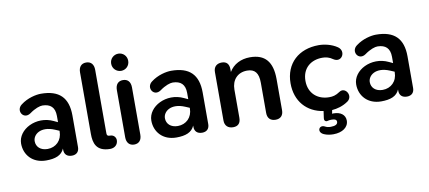

<svg xmlns="http://www.w3.org/2000/svg" viewBox="-77 -991 3293 1475"><g transform="rotate(-10 1569.5 -253.5)"><path d="M212 10C284 10 333 -8 354 -58V-48C354 -13 375 8 413 8C450 8 470 -14 470 -49V-296C470 -435 402 -502 260 -502C222 -502 155 -488 102 -447C48 -407 96 -327 155 -368C199 -400 236 -411 256 -411C318 -410 352 -380 352 -313V-264L322 -278C193 -340 44 -261 44 -151C44 -63 106 10 212 10ZM150 -151C150 -202 212 -256 319 -211L352 -197V-192C352 -122 303 -75 238 -75C183 -75 150 -107 150 -151Z M773 -50C773 -68 760 -93 728 -93C701 -93 703 -105 703 -132V-611C703 -651 683 -678 644 -678C604 -678 585 -651 585 -611V-131C585 -63 601 8 712 8C747 8 773 -15 773 -50Z M899 7C937 7 958 -18 958 -60V-428C958 -472 936 -496 899 -496C862 -496 840 -472 840 -428V-60C840 -18 862 7 899 7ZM899 -568C935 -568 965 -596 965 -635C965 -674 935 -702 899 -702C863 -702 832 -674 832 -635C832 -596 863 -568 899 -568Z M1228 10C1300 10 1349 -8 1370 -58V-48C1370 -13 1391 8 1429 8C1466 8 1486 -14 1486 -49V-296C1486 -435 1418 -502 1276 -502C1238 -502 1171 -488 1118 -447C1064 -407 1112 -327 1171 -368C1215 -400 1252 -411 1272 -411C1334 -410 1368 -380 1368 -313V-264L1338 -278C1209 -340 1060 -261 1060 -151C1060 -63 1122 10 1228 10ZM1166 -151C1166 -202 1228 -256 1335 -211L1368 -197V-192C1368 -122 1319 -75 1254 -75C1199 -75 1166 -107 1166 -151Z M1671 8C1711 8 1730 -15 1730 -56V-275C1730 -351 1777 -402 1851 -402C1911 -402 1939 -368 1939 -292V-56C1939 -15 1962 8 2002 8C2041 8 2063 -15 2063 -56V-298C2063 -434 2007 -499 1890 -499C1820 -499 1760 -469 1727 -413V-434C1727 -475 1708 -497 1670 -497C1631 -497 1606 -475 1606 -434V-56C1606 -15 1631 8 1671 8Z M2420 195C2490 195 2539 161 2539 109C2539 64 2503 37 2448 37L2437 38L2442 10C2482 7 2528 -5 2569 -34C2620 -72 2570 -150 2522 -118C2488 -95 2465 -91 2437 -91C2349 -91 2279 -147 2279 -246C2279 -346 2349 -399 2437 -399C2465 -399 2491 -393 2519 -373C2580 -333 2627 -418 2570 -457C2526 -487 2470 -499 2426 -499C2271 -499 2163 -403 2163 -247C2163 -107 2248 -13 2376 6L2369 56C2367 69 2368 77 2374 82C2381 88 2387 88 2397 85C2408 82 2417 82 2427 82C2453 82 2464 90 2464 105C2464 125 2445 135 2410 135C2391 135 2379 132 2364 124C2322 103 2295 158 2347 181C2370 191 2394 195 2420 195Z M2826 10C2898 10 2947 -8 2968 -58V-48C2968 -13 2989 8 3027 8C3064 8 3084 -14 3084 -49V-296C3084 -435 3016 -502 2874 -502C2836 -502 2769 -488 2716 -447C2662 -407 2710 -327 2769 -368C2813 -400 2850 -411 2870 -411C2932 -410 2966 -380 2966 -313V-264L2936 -278C2807 -340 2658 -261 2658 -151C2658 -63 2720 10 2826 10ZM2764 -151C2764 -202 2826 -256 2933 -211L2966 -197V-192C2966 -122 2917 -75 2852 -75C2797 -75 2764 -107 2764 -151Z"/></g></svg>

Font: SN Pro SemiBold
Style: Regular
Weight: 600
Designer: Tobias Whetton
Foundry: Supernotes
Version: Version 1.003;Glyphs 3.3 (3324)